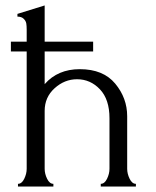

<svg xmlns="http://www.w3.org/2000/svg" viewBox="-20 -685 572 705"><path d="M20 -496V-532H78V-576Q78 -590 76.5 -599Q75 -608 67 -616Q59 -624 44 -624V-634L144 -665V-532H322V-496H144V-376Q192 -431 273 -431Q359 -431 403 -378Q447 -325 447 -258V-65Q447 -47 456 -28.5Q465 -10 479 -10V0H350V-10Q364 -10 373 -28.5Q382 -47 382 -65V-251Q382 -320 347 -357Q312 -394 263 -394Q217 -394 180.5 -361Q144 -328 144 -278V-65Q144 -47 153 -28.5Q162 -10 176 -10V0H46V-10Q60 -10 69 -28.5Q78 -47 78 -65V-496Z"/></svg>

Font: Forum
Style: Regular
Weight: 400
Designer: Denis Masharov
Foundry: Denis Masharov
Version: Version 1.000